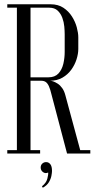

<svg xmlns="http://www.w3.org/2000/svg" viewBox="-20 -719 460 899"><path d="M59.1 -699H216.8Q252.2 -699 276.8 -682.7Q301.4 -666.4 317 -641.7Q332.6 -617 339.6 -590.7Q346.6 -564.4 346.6 -544V-489.8Q346.6 -467.2 338.4 -441.2Q330.1 -415.2 313.8 -392.6Q297.4 -369.9 272.4 -355.4Q247.5 -341 213.8 -341H122.9V0H59.1ZM282.9 -475.4V-558.4Q282.9 -573.5 281.1 -594.4Q279.2 -615.4 271.9 -635.5Q264.5 -655.6 250 -669.3Q235.5 -683 210.4 -683H122.9V-357H207Q237 -357 253.6 -374.9Q270.1 -392.8 276.5 -420Q282.9 -447.2 282.9 -475.4ZM14.1 -683V-699H59.1V-683ZM14.1 0V-16H59.1V0ZM122.9 0V-16H167.9V0ZM171.6 -341H214.2Q220 -341 229.4 -337.8Q238.9 -334.5 250.4 -327.1Q262 -319.6 271.7 -305.8Q281.4 -291.9 286.6 -271L359.9 0H294L221.4 -275.5Q215.6 -300.5 209.2 -314.8Q202.8 -329.1 194.2 -335.1Q185.6 -341 171.6 -341ZM352.8 -16H402.9V0H355.2ZM205.5 88.8Q192.5 95 181.5 86.9Q170.5 78.9 170.5 65.5Q170.5 53.9 178.1 46.9Q185.6 40 196 40Q208 40 215.8 50.1Q223.5 60.1 223.5 81.6Q223.5 89.4 220.7 104.2Q217.9 119.1 208.8 134.2Q199.8 149.2 180.4 160.1L176.5 153.2Q196.5 137.6 201.6 117.8Q206.8 97.9 205.5 88.8Z"/></svg>

Font: Emberly Black
Style: Regular
Weight: 900
Designer: Rajesh Rajput
Foundry: Rajesh Rajput
Version: Version 1.000